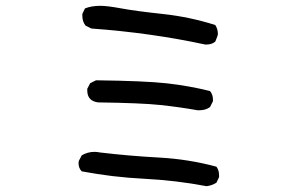

<svg xmlns="http://www.w3.org/2000/svg" viewBox="-20 -683 1040 660"><path d="M690 -43Q585 -63 475.5 -68.5Q366 -74 261 -94Q250 -105 250 -122L251 -130L261 -149Q281 -161 305 -161Q313 -161 323 -159Q423 -147 525.5 -141.5Q628 -136 724 -110Q733 -98 733 -81V-74L724 -55Q708 -45 690 -43ZM666 -304H659Q597 -315 531.5 -322Q466 -329 317 -331Q280 -336 280 -372V-378L290 -397L310 -407Q478 -405 554 -396.5Q630 -388 702 -370Q712 -358 712 -341V-335L702 -315Q687 -304 666 -304ZM691 -530H685Q500 -570 294 -585L274 -595Q263 -609 263 -629V-635L272 -654Q294 -663 325 -663Q349 -663 397.5 -654Q446 -645 539 -635Q632 -625 720 -597Q729 -583 729 -566Q729 -561 720 -540Q708 -530 691 -530Z"/></svg>

Font: Xiaolai SC
Style: Regular
Weight: 400
Designer: Nozomi Seto 瀬戸のぞみ
Version: Version 3.11;December 4, 2020;FontCreator 13.0.0.2613 64-bit